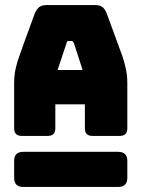

<svg xmlns="http://www.w3.org/2000/svg" viewBox="-20 -740 560 760"><path d="M169 -202H66Q36 -202 36 -232V-411Q36 -441 42 -468.5Q48 -496 57 -519Q71 -560 87.5 -604Q104 -648 118 -688Q126 -705 136 -712.5Q146 -720 166 -720H355Q375 -720 385 -712.5Q395 -705 402 -688L464 -519Q472 -496 478 -468.5Q484 -441 484 -411V-232Q484 -202 454 -202H346Q316 -202 316 -232V-327H199V-232Q199 -202 169 -202ZM72 0Q36 0 36 -36V-103Q36 -139 72 -139H448Q484 -139 484 -103V-36Q484 0 448 0ZM208 -463H307L273 -568Q269 -578 264 -578H251Q245 -578 243 -568Z"/></svg>

Font: Bungee Spice
Style: Regular
Weight: 400
Designer: David Jonathan Ross
Foundry: David Jonathan Ross
Version: Version 2.000